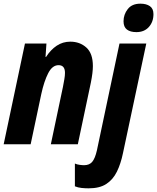

<svg xmlns="http://www.w3.org/2000/svg" viewBox="-22 -786 856 1046"><path d="M-2 0 114 -549H231L226 -476H229Q254 -515 287 -537Q320 -559 361 -559Q413 -559 448.5 -527Q484 -495 484 -426Q484 -391 473 -336L402 0H255L321 -313Q325 -334 328.5 -354Q332 -374 332 -389Q332 -431 297 -431Q263 -431 240.5 -387Q218 -343 203 -274L145 0ZM721 -611Q688 -611 669.5 -625Q651 -639 651 -670Q651 -707 674 -736.5Q697 -766 743 -766Q775 -766 794.5 -752.5Q814 -739 814 -709Q814 -667 789 -639Q764 -611 721 -611ZM461 240Q442 240 422.5 238Q403 236 386 229V105Q397 110 411.5 112Q426 114 436 114Q465 114 480.5 95.5Q496 77 506 33L629 -549H775L648 48Q636 106 615 149Q594 192 557.5 216Q521 240 461 240Z"/></svg>

Font: Noto Sans Condensed ExtraBold
Style: Italic
Weight: 800
Width: 3
Italic angle: -12°
Designer: Monotype Design Team
Foundry: Monotype Imaging Inc.
Version: Version 2.013; ttfautohint (v1.8.4.7-5d5b)